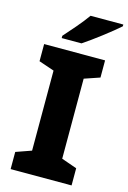

<svg xmlns="http://www.w3.org/2000/svg" viewBox="-138 -995 704 1059"><g transform="rotate(15 214.5 -465.5)"><path d="M429 -921V-931H242C211 -886 153 -821 120 -784V-771H233C285 -805 387 -883 429 -921ZM383 0V-98L295 -129V-586L383 -616V-714H35V-616L123 -586V-129L35 -98V0Z"/></g></svg>

Font: Noto Sans Lao UI ExtBd
Style: Regular
Weight: 800
Designer: Monotype Design Team
Foundry: Monotype Imaging Inc.
Version: Version 2.000